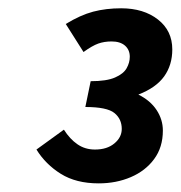

<svg xmlns="http://www.w3.org/2000/svg" viewBox="-20 -797 427 454"><path d="M213.3 -363.4Q160.1 -363.4 123.9 -385.9Q87.8 -408.4 66.2 -443.4L131.1 -490.4Q145.2 -468.1 163.2 -455.8Q181.1 -443.4 204.6 -443.4Q233.2 -443.4 250.5 -457.9Q267.9 -472.3 267.9 -492.2Q267.9 -515.7 250.5 -529.8Q233 -544 181.8 -544L194.4 -605Q232.2 -605 252.1 -613.8Q272.1 -622.5 279.5 -635.8Q286.9 -649 286.9 -662.8Q286.9 -679.1 275.6 -689.1Q264.2 -699 243.9 -699Q226.6 -699 212.4 -694Q198.1 -688.9 177.5 -674L135.5 -740.3Q169.8 -761.3 200.2 -769.4Q230.7 -777.4 266.5 -777.4Q319.7 -777.4 353.6 -750.8Q387.4 -724.3 387.4 -680.1Q387.4 -643.3 368.2 -616.4Q348.9 -589.5 307.2 -573.4Q335.5 -559.3 350.3 -536.8Q365.1 -514.3 365.1 -488.3Q365.1 -448.7 344.5 -420.9Q324 -393 289.4 -378.2Q254.9 -363.4 213.3 -363.4Z"/></svg>

Font: Source Sans Variable
Style: Italic
Weight: 200
Italic angle: -11°
Designer: Paul D. Hunt
Foundry: Adobe Systems Incorporated
Version: Version 3.006;hotconv 1.0.111;makeotfexe 2.5.65597